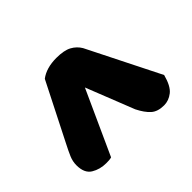

<svg xmlns="http://www.w3.org/2000/svg" viewBox="-131 -658 752 752"><g transform="rotate(45 245.0 -282.5)"><path d="M191 -275 457 -154Q459 -148 459.5 -140Q460 -132 460 -125Q460 -90 443.5 -63Q427 -36 383 -36Q362 -36 342 -44.5Q322 -53 291 -69L56 -188Q30 -222 30 -278Q30 -320 42.5 -343Q55 -366 77 -379L376 -529Q425 -516 442.5 -493.5Q460 -471 460 -445Q460 -410 442.5 -390.5Q425 -371 391 -354Z"/></g></svg>

Font: Baloo Tamma 2 ExtraBold
Style: Regular
Weight: 800
Designer: Divya Kowshik, Shuchita Grover and Ek Type
Foundry: Ek Type
Version: Version 1.700